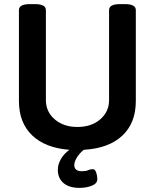

<svg xmlns="http://www.w3.org/2000/svg" viewBox="-20 -722 752 933"><path d="M367 191Q316 191 288.5 167.5Q261 144 261 103Q261 78 275 52.5Q289 27 317 6Q200 -3 136 -64.5Q72 -126 72 -231V-673Q72 -702 125 -702H150Q203 -702 203 -673V-236Q203 -179 246 -142Q289 -105 356 -105Q424 -105 467 -142Q510 -179 510 -236V-673Q510 -702 563 -702H587Q640 -702 640 -673V-231Q640 -124 574 -62.5Q508 -1 387 6Q365 24 353 44.5Q341 65 341 80Q341 110 378 110Q398 110 408.5 105Q419 100 431 100Q442 100 447.5 116.5Q453 133 453 148Q453 170 426 180.5Q399 191 367 191Z"/></svg>

Font: Asap SemiBold
Style: Regular
Weight: 600
Designer: Pablo Cosgaya
Foundry: Omnibus-Type
Version: Version 3.001; ttfautohint (v1.8.3)